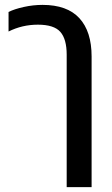

<svg xmlns="http://www.w3.org/2000/svg" viewBox="-20 -570 460 786"><path d="M253 -346Q253 -410 227 -439.5Q201 -469 135 -469Q71 -469 15 -441V-521Q39 -533 77.5 -541.5Q116 -550 154 -550Q255 -550 305 -495.5Q355 -441 355 -339V196H253Z"/></svg>

Font: Prompt
Style: Regular
Weight: 400
Designer: Katatrad Team
Foundry: CadsonDemak
Version: Version 1.001